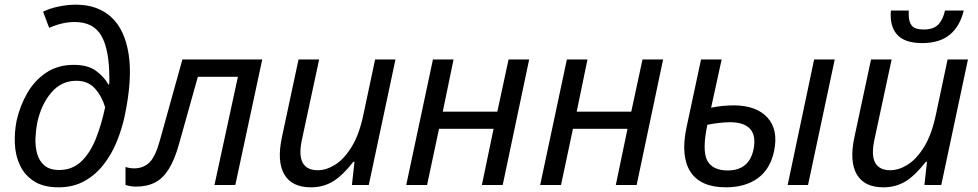

<svg xmlns="http://www.w3.org/2000/svg" viewBox="-20 -790 4177 820"><path d="M230 10Q166 10 126 -15.5Q86 -41 66 -82.5Q46 -124 43.5 -174.5Q41 -225 51 -275Q65 -337 96 -391.5Q127 -446 177 -479.5Q227 -513 295 -513Q355 -513 390 -487.5Q425 -462 443 -429H446Q447 -437 447 -444Q447 -451 447 -456Q447 -578 413 -637Q379 -696 299 -696Q246 -696 190 -671L164 -740Q192 -754 230 -762Q268 -770 304 -770Q397 -770 455 -717Q513 -664 529.5 -558Q546 -452 512 -292Q500 -237 478 -183.5Q456 -130 421.5 -86Q387 -42 339.5 -16Q292 10 230 10ZM233 -64Q288 -64 326 -99.5Q364 -135 388.5 -195.5Q413 -256 429 -332Q415 -379 385.5 -412Q356 -445 306 -445Q242 -445 199 -394.5Q156 -344 139 -266Q133 -235 131.5 -200Q130 -165 138.5 -134Q147 -103 169.5 -83.5Q192 -64 233 -64Z M560 7Q545 7 533.5 4.5Q522 2 516 0V-77Q533 -71 553 -71Q592 -71 618 -96Q644 -121 663 -191L759 -536H1100L985 0H896L996 -462H825L746 -180Q727 -110 701.5 -69Q676 -28 642 -10.5Q608 7 560 7Z M1308 10Q1226 10 1194 -45.5Q1162 -101 1184 -204L1255 -536H1343L1270 -196Q1255 -128 1272.5 -95.5Q1290 -63 1337 -63Q1374 -63 1412 -87Q1450 -111 1482.5 -164Q1515 -217 1533 -305L1582 -536H1669L1555 0H1483L1494 -99H1489Q1444 -41 1402.5 -15.5Q1361 10 1308 10Z M1715 0 1829 -536H1917L1871 -313H2104L2152 -536H2240L2127 0H2038L2088 -240H1855L1804 0Z M2287 0 2401 -536H2489L2443 -313H2676L2724 -536H2812L2699 0H2610L2660 -240H2427L2376 0Z M3080 10Q2972 10 2929 -56Q2886 -122 2912 -246L2974 -536H3062L3017 -330Q3040 -335 3065.5 -337.5Q3091 -340 3113 -340Q3210 -340 3257.5 -288Q3305 -236 3286 -145Q3270 -68 3216.5 -29Q3163 10 3080 10ZM3344 0 3457 -536H3545L3431 0ZM3098 -268Q3078 -268 3051 -265Q3024 -262 3001 -257Q2978 -147 3000.5 -104.5Q3023 -62 3088 -62Q3181 -62 3199 -156Q3209 -212 3183 -240Q3157 -268 3098 -268Z M3753 10Q3671 10 3639 -45.5Q3607 -101 3629 -204L3700 -536H3788L3715 -196Q3700 -128 3717.5 -95.5Q3735 -63 3782 -63Q3819 -63 3857 -87Q3895 -111 3927.5 -164Q3960 -217 3978 -305L4027 -536H4114L4000 0H3928L3939 -99H3934Q3889 -41 3847.5 -15.5Q3806 10 3753 10ZM3919 -606Q3849 -606 3816.5 -637Q3784 -668 3784 -725Q3784 -725 3784 -731Q3784 -737 3785 -745H3861V-728Q3861 -696 3874.5 -680Q3888 -664 3925 -664Q3966 -664 3986.5 -684.5Q4007 -705 4016 -745H4096Q4080 -678 4036.5 -642Q3993 -606 3919 -606Z"/></svg>

Font: Noto Sans
Style: Italic
Weight: 400
Italic angle: -12°
Designer: Monotype Design Team
Foundry: Monotype Imaging Inc.
Version: Version 2.013; ttfautohint (v1.8.4.7-5d5b)